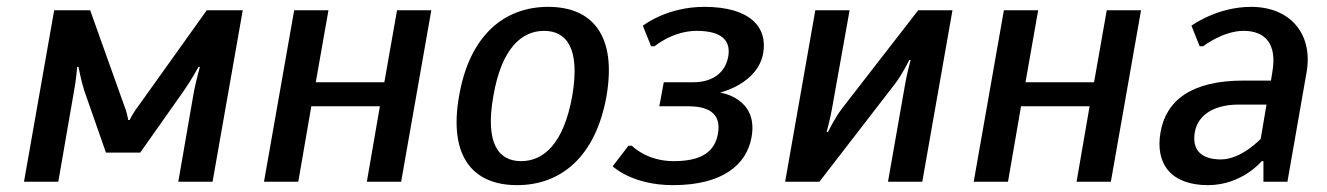

<svg xmlns="http://www.w3.org/2000/svg" viewBox="-20 -530 3870 560"><path d="M389 -85 516 -265C538 -296 559 -335 559 -335H563C563 -335 552 -295 546 -265L500 0H600L688 -500H583L383 -220C370 -204 358 -180 358 -180H354C354 -180 350 -204 343 -220L243 -500H138L50 0H150L196 -265C202 -295 205 -335 205 -335H209C209 -335 216 -296 226 -265L289 -85Z M1238 -500H1138L1101 -290H901L938 -500H838L750 0H850L888 -220H1088L1050 0H1150Z M1749 -250C1779 -425 1709 -510 1579 -510C1449 -510 1349 -425 1319 -250C1288 -75 1358 10 1488 10C1618 10 1718 -75 1749 -250ZM1649 -250C1624 -110 1565 -60 1500 -60C1435 -60 1394 -110 1419 -250C1443 -390 1502 -440 1567 -440C1632 -440 1673 -390 1649 -250Z M2034 -510C1924 -510 1855 -455 1855 -455L1879 -395H1889C1889 -395 1942 -440 2012 -440C2087 -440 2112 -410 2104 -365C2096 -320 2061 -290 2001 -290H1916L1903 -220H1988C2058 -220 2083 -190 2074 -140C2065 -90 2030 -60 1945 -60C1865 -60 1823 -105 1823 -105H1813L1767 -45C1767 -45 1823 10 1943 10C2088 10 2158 -50 2172 -130C2193 -245 2080 -260 2080 -260C2080 -260 2190 -285 2206 -375C2219 -450 2169 -510 2034 -510Z M2590 -285C2613 -315 2632 -355 2632 -355H2636C2636 -355 2625 -315 2620 -285L2570 0H2670L2758 -500H2658L2437 -215C2414 -185 2395 -145 2395 -145H2391C2391 -145 2402 -185 2407 -215L2458 -500H2358L2270 0H2370Z M3308 -500H3208L3171 -290H2971L3008 -500H2908L2820 0H2920L2958 -220H3158L3120 0H3220Z M3687 -295H3607C3452 -295 3381 -235 3365 -145C3348 -50 3398 10 3503 10C3603 10 3660 -60 3660 -60H3665V0H3735L3791 -320C3810 -430 3744 -510 3629 -510C3529 -510 3455 -455 3455 -455L3479 -395H3489C3489 -395 3547 -440 3607 -440C3672 -440 3705 -400 3691 -320ZM3657 -125C3657 -125 3601 -65 3541 -65C3481 -65 3456 -95 3465 -145C3473 -190 3514 -225 3594 -225H3674Z"/></svg>

Font: Scada
Style: Italic
Weight: 400
Designer: Jovanny Lemonad
Foundry: Jovanny Lemonad
Version: Version 3.005